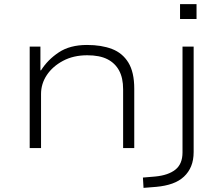

<svg xmlns="http://www.w3.org/2000/svg" viewBox="-20 -718 1067 931"><path d="M124 0V-492H176V-377H179Q211 -428 265 -464Q319 -500 402 -500Q472 -500 523 -480.5Q574 -461 602.5 -414.5Q631 -368 631 -288V0H577V-285Q577 -340 557.5 -376Q538 -412 500.5 -431Q463 -450 403 -450Q336 -450 285.5 -423Q235 -396 207 -354Q179 -312 179 -262V0ZM853 -626V-698H933V-626ZM676 193 673 143 732 138Q796 132 830.5 104.5Q865 77 865 21V-492H919V19Q919 58 907 87.5Q895 117 872 138.5Q849 160 815.5 172Q782 184 738 188Z"/></svg>

Font: Nunito Sans 7pt Expanded ExtraLight
Style: Regular
Weight: 250
Width: 7
Designer: Vernon Adams
Foundry: Vernon Adams
Version: Version 3.101;gftools[0.9.27]